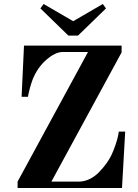

<svg xmlns="http://www.w3.org/2000/svg" viewBox="-20 -940 692 960"><path d="M68 0H590L606 -282H574L571 -264C569 -252.7 564.7 -237 558 -217C551.3 -197 544 -178.7 536 -162C529.3 -148.7 521 -135.2 511 -121.5C501 -107.8 489.2 -93.8 475.5 -79.5C461.8 -65.2 446.2 -53.7 428.5 -45C410.8 -36.3 392.7 -32 374 -32H237L588 -678V-712H100L88 -456H120C120 -457.3 120.7 -461.7 122 -469C123.3 -476.3 126 -487.2 130 -501.5C134 -515.8 138.3 -529.3 143 -542C159 -582 181.8 -615 211.5 -641C241.2 -667 268.7 -680 294 -680H420L68 -32ZM182 -898 322 -762H370L510 -898L494 -920L346 -834L198 -920Z"/></svg>

Font: Km Standard TT
Style: Bold
Weight: 700
Designer: Alexey Kryukov <alexios@thessalonica.org.ru>
Version: Version 2.0.2